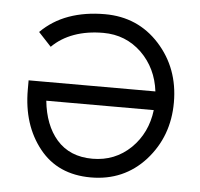

<svg xmlns="http://www.w3.org/2000/svg" viewBox="-43 -557 641 614"><g transform="rotate(5 277.0 -250.0)"><path d="M45 -280V-250Q45 -137 105 -62Q164 12 270 12Q376 12 445 -64Q514 -141 514 -250Q514 -360 445 -436Q376 -512 270 -512Q206 -512 154.5 -493.5Q103 -475 65 -437L106 -393Q135 -422 176.5 -437Q218 -452 270 -452Q342 -452 393 -403Q443 -354 452 -280ZM270 -48Q197 -48 155 -96Q115 -142 107 -220H452Q443 -146 393 -97Q342 -48 270 -48Z"/></g></svg>

Font: Unageo Variable
Style: Regular
Weight: 300
Designer: Richard Sepsi
Foundry: Richard Sepsi
Version: Version 2.200